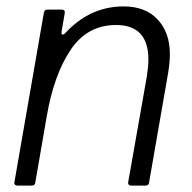

<svg xmlns="http://www.w3.org/2000/svg" viewBox="-20 -579 598 599"><path d="M90 -9Q89 0 79 0H34Q29 0 26.5 -3Q24 -6 25 -11L117 -540Q119 -549 128 -549H173Q178 -549 180.5 -546Q183 -543 182 -538L172 -480V-477Q172 -471 176 -471Q179 -471 183 -475Q260 -559 366 -559Q434 -559 472 -518Q510 -477 510 -410Q510 -379 502 -337L445 -9Q444 0 434 0H389Q384 0 381.5 -3Q379 -6 380 -11L438 -340Q443 -372 443 -393Q443 -501 342 -501Q252 -501 200 -423Q148 -345 126 -217Z"/></svg>

Font: Open Sauce Two Light Italic
Style: Regular
Weight: 300
Italic angle: -10°
Designer: Alfredo Marco Pradil
Foundry: Creative Sauce Fz LLC
Version: Version 1.477